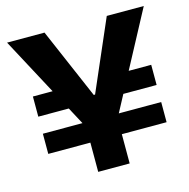

<svg xmlns="http://www.w3.org/2000/svg" viewBox="-98 -748 824 837"><g transform="rotate(-15 314.5 -329.5)"><path d="M54 -138V-229H588V-138ZM54 -306V-397H246V-306ZM397 -306V-397H588V-306ZM244 -6V-208L6 -653H175L312 -335H318L456 -653H623L386 -209V-6Z"/></g></svg>

Font: Bricolage Grotesque 96pt ExtraBold
Style: Bold
Weight: 700
Version: Version 1.001;gftools[0.9.33.dev8+g029e19f]